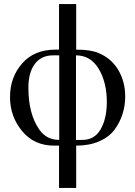

<svg xmlns="http://www.w3.org/2000/svg" viewBox="-20 -703 663 940"><path d="M353 -683V-460Q423 -460 461 -444Q525 -418 559 -360.5Q593 -303 593 -231Q593 -186 580 -145Q567 -104 540.5 -68Q514 -32 465.5 -11Q417 10 353 10V217H269V10H245Q147 10 88 -61.5Q29 -133 29 -228Q29 -324 88 -392Q147 -460 252 -460H269V-683ZM352 -18H383Q443 -18 473 -70.5Q503 -123 503 -204Q503 -299 463.5 -365.5Q424 -432 352 -432ZM270 -18V-432H240Q182 -432 150.5 -390Q119 -348 119 -274Q119 -144 173 -68Q208 -18 270 -18Z"/></svg>

Font: STIX MathJax Main
Style: Regular
Weight: 400
Designer: MicroPress Inc., with final additions and corrections provided by Coen Hoffman, Elsevier (retired)
Version: Version 1.1.1